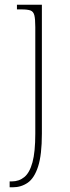

<svg xmlns="http://www.w3.org/2000/svg" viewBox="-20 -556 298 816"><path d="M21 240V215H30Q61 215 83.5 196.5Q106 178 118 134Q130 90 130 12V-441Q130 -475 126 -491Q122 -507 109.5 -511.5Q97 -516 72 -516H52V-536H158V12Q158 102 142 151.5Q126 201 98 220.5Q70 240 34 240Z"/></svg>

Font: Noto Serif Bengali SemiCondensed Thin
Style: Regular
Weight: 100
Width: 4
Designer: Juan Bruce, Universal Thirst, Indian Type Foundry and the Monotype Design Team.
Foundry: Monotype Imaging Inc.
Version: Version 2.003; ttfautohint (v1.8.4.7-5d5b)